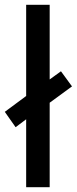

<svg xmlns="http://www.w3.org/2000/svg" viewBox="-38 -873 320 800"><path d="M71 -93H169V-445L262 -513L216 -576L169 -542V-853H71V-473L-18 -407L27 -343L71 -376Z"/></svg>

Font: Noto Sans Kannada UI Condensed Medium
Style: Regular
Weight: 500
Width: 3
Designer: Jelle Bosma - Monotype Design Team
Foundry: Monotype Imaging Inc.
Version: Version 2.005